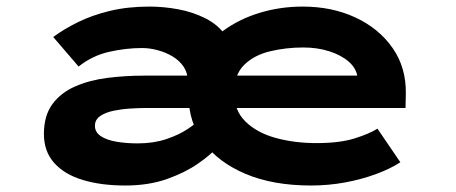

<svg xmlns="http://www.w3.org/2000/svg" viewBox="-20 -562 1407 592"><path d="M366.3 10Q292.1 10 235.6 -7Q179 -24 147.2 -59.5Q115.4 -95 115.4 -149Q115.4 -205.3 141.4 -240.7Q167.4 -276.1 211.5 -295.4Q255.6 -314.7 310.6 -321.8Q365.7 -328.8 424.3 -328.8H1092L1082.7 -301.4V-322Q1079.4 -350.9 1055.5 -371.7Q1031.5 -392.5 994.9 -404Q958.4 -415.6 915.3 -415.6Q861.6 -415.6 812.5 -403.8Q763.4 -392 732.6 -361.7Q701.9 -331.4 701.9 -275.5Q701.9 -221.7 736.8 -187.3Q771.7 -152.9 829.7 -136.8Q887.6 -120.8 956.3 -120.8Q1027 -120.8 1072.9 -135.1Q1118.8 -149.4 1143.8 -165.3L1214.4 -61.7Q1185 -42.3 1140.8 -25.8Q1096.6 -9.3 1044.7 0.4Q992.9 10 938.9 10Q822.4 10 737.7 -25.6Q653.1 -61.3 607.4 -123.2Q561.8 -185.2 561.8 -263.3Q561.8 -328.7 590.7 -380.2Q619.5 -431.7 669 -467.7Q718.4 -503.7 781.5 -522.7Q844.6 -541.7 913 -541.7Q1004.2 -541.7 1076.5 -507.8Q1148.9 -473.9 1190.7 -413.7Q1232.5 -353.6 1231.3 -273.5L1230.3 -229H428.5Q408.3 -229 381.7 -227.3Q355.2 -225.7 330.4 -220.6Q305.5 -215.4 289.1 -204.3Q272.7 -193.2 272.7 -174.2Q272.7 -154.3 290.8 -142.2Q308.9 -130.2 339.3 -125Q369.6 -119.9 404.7 -119.9Q453.5 -119.9 492.4 -133Q531.2 -146 557.6 -163.5Q584 -180.9 595.1 -193L646.6 -104.5Q628.9 -84.2 590 -57.1Q551.1 -30 494.7 -10Q438.3 10 366.3 10ZM558.9 -248.4V-312.5Q558.9 -337.6 546 -356.5Q533.1 -375.5 512.1 -388Q491.1 -400.6 466.3 -407.2Q441.4 -413.9 418 -413.9Q368.2 -413.9 316.2 -402.1Q264.2 -390.3 222.4 -356.8L144.1 -447.9Q176.7 -472.1 220 -493.5Q263.3 -514.9 318.4 -528.3Q373.5 -541.7 440.7 -541.7Q484.4 -541.7 529.6 -533.4Q574.7 -525 613.6 -505.4Q652.4 -485.9 676 -452.2Q699.6 -418.5 699.6 -367.3V-250.9Z"/></svg>

Font: Lexend Zetta
Style: Regular
Weight: 400
Designer: Bonnie Shaver-Troup, Thomas Jockin
Foundry: Lexend
Version: Version 1.007